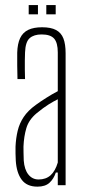

<svg xmlns="http://www.w3.org/2000/svg" viewBox="-20 -710 328 736"><path d="M123.5 5.5Q83 5.5 63.2 -21Q43.5 -47.5 40.5 -94Q40 -108.5 39.5 -121.5Q39 -134.5 39.5 -148Q41 -180.5 47.8 -208.8Q54.5 -237 70.8 -261.5Q87 -286 117.5 -308Q136 -321.5 157.8 -335.2Q179.5 -349 201.5 -360.5V-509Q201.5 -546 187.5 -562Q173.5 -578 139.5 -578Q110 -578 93.8 -563.8Q77.5 -549.5 76 -509Q75.5 -495.5 75.2 -478.2Q75 -461 75.2 -442.5Q75.5 -424 76 -407H47Q46.5 -432 46 -459.2Q45.5 -486.5 46 -508Q47 -542.5 57.2 -564Q67.5 -585.5 88.2 -595.5Q109 -605.5 141.5 -605.5Q175 -605.5 194.8 -595Q214.5 -584.5 223 -562.8Q231.5 -541 231.5 -506V0H201.5V-48.5H194Q186 -24.5 169.8 -9.5Q153.5 5.5 123.5 5.5ZM128 -22Q156 -22 174 -38.2Q192 -54.5 201.5 -87V-329.5Q184.5 -321 166 -309.5Q147.5 -298 120.5 -276Q90.5 -251 81 -218.8Q71.5 -186.5 70 -148Q70 -139.5 70.2 -124.8Q70.5 -110 71 -95Q73.5 -60 88.8 -41Q104 -22 128 -22ZM157.5 -655V-690.5H193.5V-655ZM90 -655V-690.5H125.5V-655Z"/></svg>

Font: Big Shoulders Display Thin ExtraLight
Style: Regular
Weight: 250
Version: Version 2.002